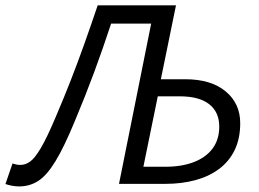

<svg xmlns="http://www.w3.org/2000/svg" viewBox="-66 -676 954 706"><path d="M4.3 9.5Q-7.3 9.5 -21 7.1Q-34.6 4.7 -46 0.7L-20 -74.9Q-13.1 -72.6 -6.4 -71.1Q0.2 -69.6 9.2 -69.6Q27.1 -69.6 44.2 -81.5Q61.2 -93.3 83.5 -130.5Q105.8 -167.7 138.2 -244.2Q167.9 -313.6 194.1 -380.5Q220.2 -447.4 244.4 -515.4Q268.6 -583.4 293.2 -656.3H581.1L525.5 -384.6H615.5Q709.9 -384.6 763.6 -340.1Q817.3 -295.6 817.3 -223.2Q817.3 -166.1 796.7 -123.8Q776 -81.6 738.8 -54.2Q701.6 -26.7 651.8 -13.4Q602 0 543.8 0H371.6L489.9 -589.3H342.6Q313 -499.1 280.5 -411.1Q247.9 -323.1 210.4 -233.8Q170.2 -135.9 138.1 -83.4Q106 -30.8 74.6 -10.7Q43.2 9.5 4.3 9.5ZM461.2 -62.8H541.9Q602.1 -62.8 646.6 -79.9Q691.1 -97 715.7 -129.9Q740.2 -162.8 740.2 -210.6Q740.2 -263.8 703.3 -292.8Q666.3 -321.8 595.4 -321.8H514.2Z"/></svg>

Font: Source Sans Variable
Style: Italic
Weight: 200
Italic angle: -11°
Designer: Paul D. Hunt
Foundry: Adobe Systems Incorporated
Version: Version 3.006;hotconv 1.0.111;makeotfexe 2.5.65597